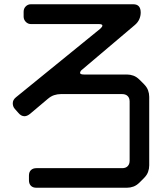

<svg xmlns="http://www.w3.org/2000/svg" viewBox="-20 -778 768 902"><path d="M116 69Q116 85 125 94.5Q134 104 151 104H576Q592 104 607 98.5Q622 93 636 79L656 59Q670 45 675.5 30Q681 15 681 -1V-323Q681 -339 675.5 -354Q670 -369 656 -383L636 -403Q622 -417 607 -422.5Q592 -428 576 -428H374Q356 -428 356 -436Q356 -436 358 -442Q359 -446 366 -451L614 -661Q628 -673 634.5 -688Q641 -703 641 -719Q641 -758 606 -758H125Q111 -758 101 -748Q91 -738 91 -723V-700Q91 -686 101 -675.5Q111 -665 125 -665H443Q461 -665 461 -658Q461 -652 451 -643L55 -321Q40 -309 40 -293Q40 -286 42 -279.5Q44 -273 50 -266L66 -248Q79 -232 95 -232Q107 -232 121 -243L204 -313Q219 -326 234.5 -331Q250 -336 266 -336H554Q570 -336 579.5 -327Q589 -318 589 -301V-23Q589 -7 580 2.5Q571 12 554 12H151Q135 12 125.5 21Q116 30 116 47Z"/></svg>

Font: WDXL Lubrifont TC
Style: Regular
Weight: 400
Designer: [WDXL Lubrifont] Copyright 2020-2022 (c) NightFurySL2001, Skr-ZERO; [ZCOOL QingKe HuangYou] Copyright 2018-2022 (c) The 
Version: Version 2.001;hotconv 1.1.1;makeotfexe 2.6.0